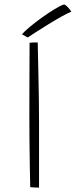

<svg xmlns="http://www.w3.org/2000/svg" viewBox="-20 -853 344 873"><path d="M157.5 0Q154.5 0 146 -0.2Q137.5 -0.5 129 -1Q120.5 -1.5 117.5 -2Q116.5 -42.5 115.5 -100.2Q114.5 -158 114 -218Q113.5 -278 113.5 -324.5Q113.5 -387 113.8 -472.5Q114 -558 114.5 -658.5Q117 -659 121.5 -659.2Q126 -659.5 131.2 -659.8Q136.5 -660 141.8 -660Q147 -660 151.5 -660Q153 -591 154.5 -522.5Q156 -454 156.8 -394.2Q157.5 -334.5 157.5 -291.5Q157.5 -275 157.5 -242.8Q157.5 -210.5 157.5 -171.8Q157.5 -133 157.5 -96.2Q157.5 -59.5 157.5 -33.2Q157.5 -7 157.5 0ZM271.5 -833Q278 -830.5 284.8 -824Q291.5 -817.5 296.8 -810.8Q302 -804 304 -799.5Q291.5 -795.5 262.8 -779.5Q234 -763.5 201 -743.2Q168 -723 141.5 -705.8Q115 -688.5 106 -682.5L80 -697Q90.5 -710 115.8 -731Q141 -752 171.5 -773.8Q202 -795.5 229.2 -812Q256.5 -828.5 271.5 -833Z"/></svg>

Font: Grandstander Thin Thin
Style: Regular
Weight: 250
Version: Version 1.200